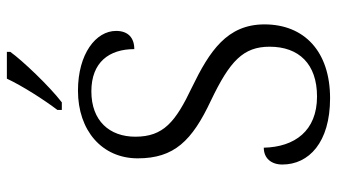

<svg xmlns="http://www.w3.org/2000/svg" viewBox="-231 -740 981 559"><g transform="rotate(-90 259.5 -460.5)"><path d="M219 -784V-771H241C288 -807 363 -886 388 -921V-931H310C289 -886 248 -822 219 -784ZM253 10C389 10 468 -65 468 -181C468 -290 390 -341 285 -392C184 -440 141 -475 141 -557C141 -632 187 -685 273 -685C358 -685 396 -633 396 -560C429 -560 449 -578 449 -613C449 -672 382 -724 275 -724C159 -724 78 -654 78 -550C78 -444 129 -392 246 -337C361 -282 403 -243 403 -166C403 -81 353 -28 258 -28C158 -28 111 -93 109 -183C78 -183 60 -161 60 -129C60 -52 124 10 253 10Z"/></g></svg>

Font: Noto Serif Georgian Light
Style: Regular
Weight: 300
Designer: Monotype Design Team, Akaki Razmadze
Foundry: Google LLC
Version: Version 2.003